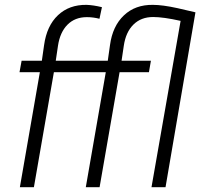

<svg xmlns="http://www.w3.org/2000/svg" viewBox="-20 -782 848 802"><path d="M63 0 146.5 -480.5H61.5L70.3 -528.3H154.8L164.1 -593.3Q175.3 -674.3 222.2 -718.5Q269 -762.7 341.8 -761.7Q370.1 -760.7 405.8 -752L395.5 -703.6Q369.1 -710.4 342.8 -710.4Q293 -710.4 261.7 -678.7Q230.5 -647 222.2 -590.8L212.9 -528.3H430.2L439.5 -593.8Q450.2 -672.9 497.6 -717.8Q544.9 -762.7 618.7 -761.7Q658.7 -761.7 721.2 -748L796.4 -730.5L671.4 0H612.8L734.4 -694.8Q662.6 -710.9 619.6 -710.9Q569.3 -710.9 537.4 -679.4Q505.4 -647.9 497.1 -590.8L487.8 -528.3H610.4L602.1 -480.5H479.5L396 0H338.4L421.9 -480.5H205.1L121.6 0Z"/></svg>

Font: RobotoInd Light
Style: Italic
Weight: 300
Italic angle: -12°
Designer: Google
Version: Version 2.001151; 2014